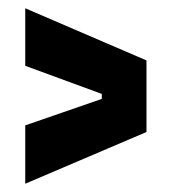

<svg xmlns="http://www.w3.org/2000/svg" viewBox="-20 -556 415 464"><path d="M41 -112V-253L226 -317V-329L41 -397V-536L334 -410V-237Z"/></svg>

Font: Bricolage Grotesque 24pt Condensed
Style: Bold
Weight: 700
Width: 3
Designer: Mathieu Triay
Foundry: Atelier Triay
Version: Version 1.001;gftools[0.9.33.dev8+g029e19f]